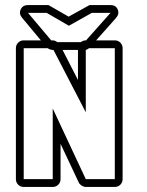

<svg xmlns="http://www.w3.org/2000/svg" viewBox="-20 -741 582 761"><path d="M361 -581H435Q448 -581 457 -572Q466 -563 466 -550V-31Q466 -18 457 -9Q448 0 435 0H320Q312 0 303.5 -5.5Q295 -11 292 -18L220 -171V-31Q220 -18 211 -9Q202 0 189 0H74Q61 0 52 -9Q43 -18 43 -31V-550Q43 -563 52 -572Q61 -581 74 -581H142L68 -670Q54 -686 62 -703.5Q70 -721 91 -721H172L252 -675L335 -721H418Q439 -721 446.5 -703.5Q454 -686 440 -670ZM74 -31H189V-311L320 -31H435V-550H333Q325 -544 320 -543V-296L192 -543H189Q185 -543 179 -545Q173 -547 169 -550H74ZM300 -574Q310 -581 320 -581H321L418 -690H344L253 -639L165 -690H91L183 -581H189Q198 -581 207 -574ZM289 -424V-543H228Z"/></svg>

Font: Lichte PostBus
Style: Regular
Weight: 400
Designer: Peter Wiegel
Version: Version 1.001